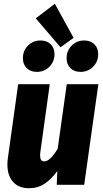

<svg xmlns="http://www.w3.org/2000/svg" viewBox="-20 -977 546 1015"><path d="M19 -108Q19 -125 22 -144L76 -532H243L193 -171Q192 -164 192 -154Q192 -124 214 -124Q245 -124 285 -191L333 -532H500L425 0H280L283 -73Q252 -30 216 -6Q180 18 134 18Q79 18 49 -15.5Q19 -49 19 -108ZM369 -777 300 -727 169 -880 270 -957ZM101 -669Q101 -709 128 -736Q155 -763 194 -763Q228 -763 248 -743Q268 -723 268 -691Q268 -651 241 -624Q214 -597 175 -597Q141 -597 121 -617Q101 -637 101 -669ZM332 -669Q332 -709 359 -736Q386 -763 425 -763Q459 -763 479 -743Q499 -723 499 -691Q499 -651 472 -624Q445 -597 406 -597Q372 -597 352 -617Q332 -637 332 -669Z"/></svg>

Font: Fira Sans Condensed ExtraBold
Style: Italic
Weight: 800
Width: 3
Italic angle: -8°
Designer: bBox Type GmbH & Carrois Corporate GbR & Edenspiekermann AG
Foundry: bBox Type GmbH & Carrois Corporate GbR & Edenspiekermann AG
Version: Version 4.301